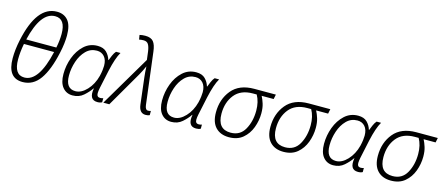

<svg xmlns="http://www.w3.org/2000/svg" viewBox="-50 -1354 4528 1948"><g transform="rotate(15 2214.0 -380.0)"><path d="M210 10Q321 10 391 -88.5Q461 -187 502 -376Q514 -430 519.5 -477Q525 -524 525 -561Q525 -670 482.5 -720Q440 -770 366 -770Q154 -770 74 -391Q52 -288 52 -198Q52 10 210 10ZM136 -417Q208 -721 360 -721Q468 -721 468 -564Q468 -494 452 -417ZM216 -39Q108 -39 108 -202Q108 -237 112 -278.5Q116 -320 125 -367H442Q367 -39 216 -39Z M735 10Q803 10 849.5 -31Q896 -72 924 -114H927Q905 10 997 10Q1027 10 1045 -1V-44Q1029 -38 1012 -38Q977 -38 977 -79Q977 -99 984 -134L1025 -326Q1056 -466 1095 -532H1048Q1031 -513 1018 -482.5Q1005 -452 997 -431H994Q981 -476 948 -509Q915 -542 854 -542Q771 -542 712 -487.5Q653 -433 622 -349.5Q591 -266 591 -177Q591 -86 630.5 -38Q670 10 735 10ZM752 -39Q649 -39 649 -177Q649 -252 673.5 -325Q698 -398 745 -445.5Q792 -493 859 -493Q908 -493 938 -459Q968 -425 968 -363Q968 -344 964.5 -316Q961 -288 953 -254Q929 -161 871.5 -100Q814 -39 752 -39Z M1502 9Q1527 9 1545 1V-44Q1532 -39 1516 -39Q1487 -39 1481 -89L1414 -632Q1406 -702 1380 -734Q1354 -766 1294 -766Q1260 -766 1234 -759L1242 -712Q1264 -717 1289 -717Q1323 -717 1338.5 -693.5Q1354 -670 1361 -621L1372 -533L1057 0H1120L1334 -369Q1348 -392 1359.5 -416.5Q1371 -441 1384 -469Q1385 -440 1387.5 -410Q1390 -380 1393 -354L1426 -77Q1437 9 1502 9Z M1771 10Q1839 10 1885.5 -31Q1932 -72 1960 -114H1963Q1941 10 2033 10Q2063 10 2081 -1V-44Q2065 -38 2048 -38Q2013 -38 2013 -79Q2013 -99 2020 -134L2061 -326Q2092 -466 2131 -532H2084Q2067 -513 2054 -482.5Q2041 -452 2033 -431H2030Q2017 -476 1984 -509Q1951 -542 1890 -542Q1807 -542 1748 -487.5Q1689 -433 1658 -349.5Q1627 -266 1627 -177Q1627 -86 1666.5 -38Q1706 10 1771 10ZM1788 -39Q1685 -39 1685 -177Q1685 -252 1709.5 -325Q1734 -398 1781 -445.5Q1828 -493 1895 -493Q1944 -493 1974 -459Q2004 -425 2004 -363Q2004 -344 2000.5 -316Q1997 -288 1989 -254Q1965 -161 1907.5 -100Q1850 -39 1788 -39Z M2378 9Q2466 9 2522.5 -38.5Q2579 -86 2606.5 -159.5Q2634 -233 2634 -310Q2634 -367 2621 -409Q2608 -451 2591 -483H2717L2727 -532H2501Q2344 -532 2265 -436Q2186 -340 2186 -201Q2186 -98 2237 -44.5Q2288 9 2378 9ZM2382 -40Q2244 -40 2244 -203Q2244 -323 2308 -403Q2372 -483 2499 -483H2539Q2577 -416 2577 -322Q2577 -210 2529.5 -125Q2482 -40 2382 -40Z M2950 9Q3038 9 3094.5 -38.5Q3151 -86 3178.5 -159.5Q3206 -233 3206 -310Q3206 -367 3193 -409Q3180 -451 3163 -483H3289L3299 -532H3073Q2916 -532 2837 -436Q2758 -340 2758 -201Q2758 -98 2809 -44.5Q2860 9 2950 9ZM2954 -40Q2816 -40 2816 -203Q2816 -323 2880 -403Q2944 -483 3071 -483H3111Q3149 -416 3149 -322Q3149 -210 3101.5 -125Q3054 -40 2954 -40Z M3472 10Q3540 10 3586.5 -31Q3633 -72 3661 -114H3664Q3642 10 3734 10Q3764 10 3782 -1V-44Q3766 -38 3749 -38Q3714 -38 3714 -79Q3714 -99 3721 -134L3762 -326Q3793 -466 3832 -532H3785Q3768 -513 3755 -482.5Q3742 -452 3734 -431H3731Q3718 -476 3685 -509Q3652 -542 3591 -542Q3508 -542 3449 -487.5Q3390 -433 3359 -349.5Q3328 -266 3328 -177Q3328 -86 3367.5 -38Q3407 10 3472 10ZM3489 -39Q3386 -39 3386 -177Q3386 -252 3410.5 -325Q3435 -398 3482 -445.5Q3529 -493 3596 -493Q3645 -493 3675 -459Q3705 -425 3705 -363Q3705 -344 3701.5 -316Q3698 -288 3690 -254Q3666 -161 3608.5 -100Q3551 -39 3489 -39Z M4079 9Q4167 9 4223.5 -38.5Q4280 -86 4307.5 -159.5Q4335 -233 4335 -310Q4335 -367 4322 -409Q4309 -451 4292 -483H4418L4428 -532H4202Q4045 -532 3966 -436Q3887 -340 3887 -201Q3887 -98 3938 -44.5Q3989 9 4079 9ZM4083 -40Q3945 -40 3945 -203Q3945 -323 4009 -403Q4073 -483 4200 -483H4240Q4278 -416 4278 -322Q4278 -210 4230.5 -125Q4183 -40 4083 -40Z"/></g></svg>

Font: Noto Sans UI Light
Style: Italic
Weight: 300
Italic angle: -12°
Designer: Monotype Design Team
Foundry: Monotype Imaging Inc.
Version: Version 1.901